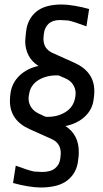

<svg xmlns="http://www.w3.org/2000/svg" viewBox="-20 -715 458 853"><path d="M376 -675 364 -598Q311 -618 283 -624L247 -626Q214 -626 196 -609.5Q178 -593 175 -565L174 -556L173 -543Q173 -498 213 -480L311 -436Q399 -396 399 -311Q399 -297 398 -290L396 -274Q391 -229 357.5 -197.5Q324 -166 271 -155Q330 -116 330 -41Q330 -26 329 -19L327 -2Q321 53 280.5 85.5Q240 118 160 118Q136 118 103 112.5Q70 107 38 98L50 21Q103 41 131 47L167 49Q205 49 225 32.5Q245 16 248 -12L249 -21L250 -34Q250 -79 210 -97L112 -141Q24 -180 24 -267Q24 -280 25 -287L27 -303Q34 -348 67 -379.5Q100 -411 151 -422Q121 -441 106.5 -469.5Q92 -498 92 -532Q92 -540 94 -558L96 -575Q102 -630 140.5 -662.5Q179 -695 254 -695Q278 -695 311 -689.5Q344 -684 376 -675ZM109 -295 108 -289Q107 -285 107 -277Q107 -255 119.5 -237Q132 -219 155 -209L183 -196Q233 -194 270 -216.5Q307 -239 314 -282L315 -288Q316 -292 316 -300Q316 -322 304 -340Q292 -358 268 -368L240 -380Q189 -382 152 -360Q115 -338 109 -295Z"/></svg>

Font: Ropa Sans
Style: Italic
Weight: 400
Version: Version 1.100